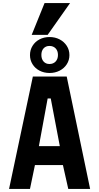

<svg xmlns="http://www.w3.org/2000/svg" viewBox="-20 -1219 640 1239"><path d="M192 -725H410.5L561.5 0H420.5L386 -154H205.5L173.5 0H38.5ZM366 -276 307.5 -583.5H287.5L231 -276ZM173.5 -863.5Q173.5 -896.5 190 -923.2Q206.5 -950 235.2 -965Q264 -980 300 -980Q335.5 -980 364.8 -964.8Q394 -949.5 411 -923Q428 -896.5 428 -863.5Q428 -831 411 -804.5Q394 -778 364.8 -763Q335.5 -748 300 -748Q264 -748 235.2 -763Q206.5 -778 190 -804.5Q173.5 -831 173.5 -863.5ZM354 -864.5Q354 -891 339 -906.8Q324 -922.5 299 -922.5Q275.5 -922.5 261.2 -906.8Q247 -891 247 -864.5Q247 -838 261.2 -822Q275.5 -806 299 -806Q324 -806 339 -822Q354 -838 354 -864.5ZM184.5 -994 267.5 -1199H432L287.5 -994Z"/></svg>

Font: JuliaMono ExtraBold
Style: Regular
Weight: 800
Monospace: yes
Designer: cormullion
Foundry: corm
Version: Version 0.055; ttfautohint (v1.8.4)